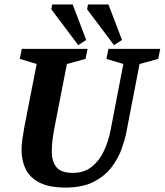

<svg xmlns="http://www.w3.org/2000/svg" viewBox="-20 -834 741 864"><path d="M275 10Q202 10 158.5 -12Q115 -34 96 -72Q77 -110 77 -159Q77 -183 81 -210Q85 -237 90 -265L145 -546L69 -569L78 -614H374L365 -569L281 -546L226 -264Q220 -234 216.5 -206.5Q213 -179 213 -152Q213 -109 233.5 -82.5Q254 -56 308 -56Q359 -56 393.5 -84Q428 -112 448 -155.5Q468 -199 477 -245L535 -546L459 -569L468 -614H701L692 -569L608 -546L548 -236Q542 -205 527 -163Q512 -121 482 -81.5Q452 -42 402 -16Q352 10 275 10ZM493 -631 372 -792 376 -814H468L529 -654ZM332 -631 211 -792 215 -814H307L368 -654Z"/></svg>

Font: Manuale
Style: Italic
Weight: 400
Italic angle: -11°
Designer: Eduardo Tunni / Pablo Cosgaya
Foundry: Eduardo Tunni / Pablo Cosgaya
Version: Version 1.002